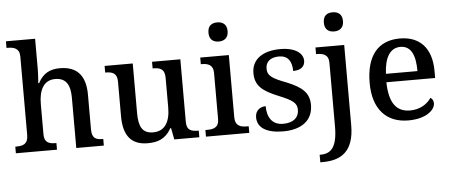

<svg xmlns="http://www.w3.org/2000/svg" viewBox="-60 -911 3055 1298"><g transform="rotate(-5 1467.5 -261.5)"><path d="M19 0H298V-45H295C251 -45 216 -53 216 -111V-317C216 -411 249 -477 327 -477C402 -477 429 -427 429 -341V0H616V-45H613C568 -45 539 -54 539 -117V-352C539 -488 476 -547 365 -547C299 -547 250 -523 217 -459H211C211 -459 216 -515 216 -555V-760H18V-715H27C66 -715 106 -706 106 -649V-116C106 -54 70 -45 25 -45H19Z M913 10C977 10 1033 -5 1074 -78H1079L1094 0H1264V-45H1260C1217 -45 1182 -52 1182 -111V-536H990V-491H993C1036 -491 1072 -483 1072 -421V-219C1072 -123 1037 -60 956 -60C881 -60 859 -111 859 -198V-536H668V-491H671C716 -491 749 -481 749 -422V-187C749 -50 807 10 913 10Z M1452 -633C1487 -633 1517 -651 1517 -698C1517 -746 1487 -763 1452 -763C1415 -763 1387 -746 1387 -698C1387 -651 1415 -633 1452 -633ZM1309 0H1603V-45H1590C1549 -45 1511 -54 1511 -115V-536H1317V-491H1322C1362 -491 1401 -482 1401 -425V-111C1401 -53 1362 -45 1322 -45H1309Z M1833 10C1956 10 2035 -46 2035 -152C2035 -236 1985 -276 1885 -317C1790 -353 1757 -373 1757 -422C1757 -467 1787 -497 1848 -497C1907 -497 1935 -458 1935 -391C1988 -391 2015 -415 2015 -454C2015 -502 1965 -546 1861 -546C1744 -546 1666 -495 1666 -400C1666 -312 1717 -275 1821 -232C1917 -193 1944 -173 1944 -126C1944 -76 1908 -41 1837 -41C1761 -41 1729 -96 1729 -170C1702 -170 1658 -156 1658 -99C1658 -30 1720 10 1833 10Z M2235 -633C2270 -633 2300 -651 2300 -698C2300 -746 2270 -763 2235 -763C2198 -763 2170 -746 2170 -698C2170 -651 2198 -633 2235 -633ZM2064 240H2081C2205 240 2294 187 2294 8V-536H2099V-491H2102C2146 -491 2184 -482 2184 -424V7C2184 146 2143 189 2071 189H2064Z M2682 10C2806 10 2864 -47 2864 -91C2864 -110 2854 -124 2843 -129C2819 -91 2769 -56 2700 -56C2608 -56 2559 -117 2556 -260H2887V-307C2887 -466 2805 -547 2672 -547C2526 -547 2443 -452 2443 -264C2443 -91 2530 10 2682 10ZM2772 -317H2558C2563 -429 2602 -490 2671 -490C2745 -490 2772 -422 2772 -317Z"/></g></svg>

Font: Noto Serif Tamil Medium
Style: Italic
Weight: 500
Italic angle: -12°
Designer: Indian Type Foundry, Tom Grace, and the Monotype Design Team
Foundry: Monotype Imaging Inc.
Version: Version 2.003